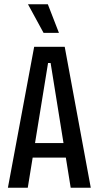

<svg xmlns="http://www.w3.org/2000/svg" viewBox="-20 -879 463 899"><path d="M17 0 140 -660H283L405 0H311L217 -584H205L110 0ZM102 -141V-209H322V-141ZM184 -725 111 -859H204L256 -725Z"/></svg>

Font: Bricolage Grotesque 36pt Condensed
Style: Regular
Weight: 400
Width: 3
Designer: Mathieu Triay
Foundry: Atelier Triay
Version: Version 1.001;gftools[0.9.33.dev8+g029e19f]